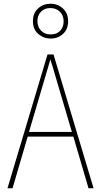

<svg xmlns="http://www.w3.org/2000/svg" viewBox="-20 -1006 540 1026"><path d="M344 -892Q344 -935 316.5 -960.5Q289 -986 250 -986Q211 -986 183.5 -961Q156 -936 156 -893Q156 -849 184.5 -824.5Q213 -800 251 -800Q290 -800 317 -825Q344 -850 344 -892ZM180 -893Q180 -924 199 -943.5Q218 -963 249 -963Q280 -963 300 -943.5Q320 -924 320 -892Q320 -861 301.5 -841.5Q283 -822 251 -822Q218 -822 199 -842.5Q180 -863 180 -893ZM224 -603Q231 -626 237 -646.5Q243 -667 249 -689Q257 -664 263 -644Q269 -624 275 -603L364 -301H135ZM453 0H480L266 -715H234L20 0H47L128 -276H372Z"/></svg>

Font: Noto Sans Mono UI Condensed Thin
Style: Regular
Weight: 250
Width: 3
Designer: Monotype Design team
Foundry: Monotype Imaging Inc.
Version: 1.000